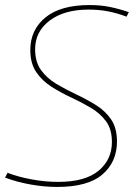

<svg xmlns="http://www.w3.org/2000/svg" viewBox="-26 -730 543 760"><path d="M484 -682 475 -664Q438 -678 402 -685Q366 -692 325 -692Q228 -692 170.5 -648.5Q113 -605 113 -535Q113 -485 136.5 -452.5Q160 -420 197 -398Q234 -376 275.5 -356.5Q317 -337 354 -314Q391 -291 414 -257Q437 -223 437 -170Q437 -89 379.5 -39.5Q322 10 200 10Q150 10 96 0.5Q42 -9 -6 -27L4 -46Q45 -30 99 -20Q153 -10 204 -10Q311 -10 364 -54Q417 -98 417 -168Q417 -218 394 -249.5Q371 -281 334 -303Q297 -325 256 -344Q215 -363 178 -386.5Q141 -410 117.5 -444.5Q94 -479 94 -532Q94 -612 154 -661Q214 -710 328 -710Q371 -710 406.5 -703Q442 -696 484 -682Z"/></svg>

Font: Georama Thin
Style: Italic
Weight: 100
Italic angle: -9°
Designer: Jean-Baptiste Levee
Foundry: Production Type
Version: Version 1.000